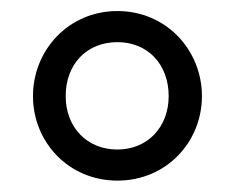

<svg xmlns="http://www.w3.org/2000/svg" viewBox="-20 -680 421 344"><path d="M190.4 -660.2C102.5 -660.2 39.1 -589.8 39.1 -507.8C39.1 -425.8 102.5 -356.4 190.4 -356.4C278.3 -356.4 341.8 -425.8 341.8 -507.8C341.8 -589.8 278.3 -660.2 190.4 -660.2ZM190.4 -604.5C244.1 -604.5 282.2 -565.4 282.2 -507.8C282.2 -452.1 244.1 -412.1 190.4 -412.1C135.7 -412.1 97.7 -452.1 97.7 -507.8C97.7 -565.4 135.7 -604.5 190.4 -604.5Z"/></svg>

Font: Sen-gleads
Style: Bold
Weight: 700
Designer: Kosal Sen, Philatype
Foundry: Philatype
Version: Version 1.004; ttfautohint (v1.8.3)